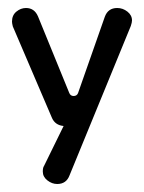

<svg xmlns="http://www.w3.org/2000/svg" viewBox="-20 -315 360 480"><path d="M10 -261Q10 -277 21 -286Q32 -295 45 -295Q66 -295 75 -274L153 -83Q156 -75 164 -75Q172 -75 175 -82L242 -273Q250 -295 273 -295Q287 -295 298.5 -286Q310 -277 310 -264Q310 -259 307 -250L154 123Q146 145 123 145Q110 145 98.5 136Q87 127 87 114Q87 104 90 100L139 0Q118 -2 110 -20L12 -249Q10 -257 10 -261Z"/></svg>

Font: Dongle
Style: Regular
Weight: 400
Designer: Yanghee Ryu
Foundry: Yanghee Ryu
Version: Version 2.000